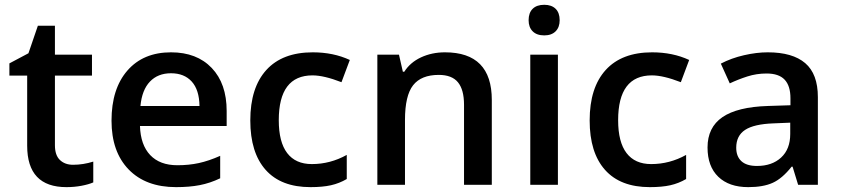

<svg xmlns="http://www.w3.org/2000/svg" viewBox="-20 -767 3493 797"><path d="M283.2 -83Q325.2 -83 367.2 -96.2V-9.8Q348.1 -1.5 318.1 4.2Q288.1 9.8 255.9 9.8Q92.8 9.8 92.8 -162.1V-453.1H19V-503.9L98.1 -545.9L137.2 -660.2H208V-540H361.8V-453.1H208V-164.1Q208 -122.6 228.8 -102.8Q249.5 -83 283.2 -83Z M710.9 9.8Q585 9.8 513.9 -63.7Q442.9 -137.2 442.9 -266.1Q442.9 -398.4 508.8 -474.1Q574.7 -549.8 689.9 -549.8Q796.9 -549.8 858.9 -484.9Q920.9 -419.9 920.9 -306.2V-244.1H561Q563.5 -165.5 603.5 -123.3Q643.6 -81.1 716.3 -81.1Q764.2 -81.1 805.4 -90.1Q846.7 -99.1 894 -120.1V-26.9Q852.1 -6.8 809.1 1.5Q766.1 9.8 710.9 9.8ZM689.9 -462.9Q635.3 -462.9 602.3 -428.2Q569.3 -393.6 563 -327.1H808.1Q807.1 -394 775.9 -428.5Q744.6 -462.9 689.9 -462.9Z M1269 9.8Q1146.5 9.8 1082.8 -61.8Q1019 -133.3 1019 -267.1Q1019 -403.3 1085.7 -476.6Q1152.3 -549.8 1278.3 -549.8Q1363.8 -549.8 1432.1 -518.1L1397.5 -425.8Q1324.7 -454.1 1277.3 -454.1Q1137.2 -454.1 1137.2 -268.1Q1137.2 -177.2 1172.1 -131.6Q1207 -85.9 1274.4 -85.9Q1351.1 -85.9 1419.4 -124V-23.9Q1388.7 -5.9 1353.8 2Q1318.8 9.8 1269 9.8Z M2021.5 0H1906.2V-332Q1906.2 -394.5 1881.1 -425.3Q1856 -456.1 1801.3 -456.1Q1728.5 -456.1 1694.8 -413.1Q1661.1 -370.1 1661.1 -269V0H1546.4V-540H1636.2L1652.3 -469.2H1658.2Q1682.6 -507.8 1727.5 -528.8Q1772.5 -549.8 1827.1 -549.8Q2021.5 -549.8 2021.5 -352.1Z M2295.9 0H2181.2V-540H2295.9ZM2174.3 -683.1Q2174.3 -713.9 2191.2 -730.5Q2208 -747.1 2239.3 -747.1Q2269.5 -747.1 2286.4 -730.5Q2303.2 -713.9 2303.2 -683.1Q2303.2 -653.8 2286.4 -637Q2269.5 -620.1 2239.3 -620.1Q2208 -620.1 2191.2 -637Q2174.3 -653.8 2174.3 -683.1Z M2677.7 9.8Q2555.2 9.8 2491.5 -61.8Q2427.7 -133.3 2427.7 -267.1Q2427.7 -403.3 2494.4 -476.6Q2561 -549.8 2687 -549.8Q2772.5 -549.8 2840.8 -518.1L2806.2 -425.8Q2733.4 -454.1 2686 -454.1Q2545.9 -454.1 2545.9 -268.1Q2545.9 -177.2 2580.8 -131.6Q2615.7 -85.9 2683.1 -85.9Q2759.8 -85.9 2828.1 -124V-23.9Q2797.4 -5.9 2762.5 2Q2727.5 9.8 2677.7 9.8Z M3293 0 3270 -75.2H3266.1Q3227.1 -25.9 3187.5 -8.1Q3147.9 9.8 3085.9 9.8Q3006.3 9.8 2961.7 -33.2Q2917 -76.2 2917 -154.8Q2917 -238.3 2979 -280.8Q3041 -323.2 3168 -327.1L3261.2 -330.1V-358.9Q3261.2 -410.6 3237.1 -436.3Q3212.9 -461.9 3162.1 -461.9Q3120.6 -461.9 3082.5 -449.7Q3044.4 -437.5 3009.3 -420.9L2972.2 -502.9Q3016.1 -525.9 3068.4 -537.8Q3120.6 -549.8 3167 -549.8Q3270 -549.8 3322.5 -504.9Q3375 -460 3375 -363.8V0ZM3122.1 -78.1Q3184.6 -78.1 3222.4 -113Q3260.3 -147.9 3260.3 -210.9V-257.8L3190.9 -254.9Q3109.9 -252 3073 -227.8Q3036.1 -203.6 3036.1 -153.8Q3036.1 -117.7 3057.6 -97.9Q3079.1 -78.1 3122.1 -78.1Z"/></svg>

Font: f0_32663          
Style: Regular
Weight: 600
Foundry: Ascender Corporation
Version: Version 1.10